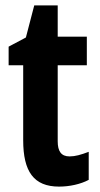

<svg xmlns="http://www.w3.org/2000/svg" viewBox="-20 -682 370 712"><path d="M238 -102C207 -102 194 -121 194 -158V-440H302V-546H194V-662H107L76 -543L12 -509V-440H66V-162C66 -46 105 10 199 10C238 10 279 1 309 -15V-119C280 -108 259 -102 238 -102Z"/></svg>

Font: Noto Sans Kannada ExtraCondensed
Style: Bold
Weight: 700
Width: 2
Designer: Jelle Bosma - Monotype Design Team
Foundry: Monotype Imaging Inc.
Version: Version 2.005